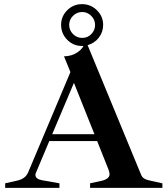

<svg xmlns="http://www.w3.org/2000/svg" viewBox="-20 -907 809 927"><path d="M764 -22V0H415V-22L466 -33Q509 -42 509 -66Q509 -73 504 -88L449 -226H218L154 -74Q151 -68 151 -63Q151 -43 182 -37L267 -22V0H5V-22L63 -35Q84 -40 96.5 -49.5Q109 -59 116 -75L320 -559L289 -635Q325 -636 349.5 -651.5Q374 -667 383 -685H376Q334 -685 304.5 -715Q275 -745 275 -787Q275 -828 304.5 -857.5Q334 -887 376 -887Q418 -887 448 -857.5Q478 -828 478 -787Q478 -752 457 -725Q436 -698 403 -689L661 -64Q666 -51 677 -44.5Q688 -38 713 -33ZM377 -724Q403 -724 421 -742.5Q439 -761 439 -787Q439 -812 420.5 -830.5Q402 -849 377 -849Q351 -849 332.5 -830.5Q314 -812 314 -787Q314 -761 332.5 -742.5Q351 -724 377 -724ZM436 -259 337 -507 232 -259Z"/></svg>

Font: Ibarra Real Nova
Style: Bold
Weight: 700
Designer: Jose Maria Ribagorda & Octavio Pardo
Foundry: Jose Maria Ribagorda
Version: Version 1.014